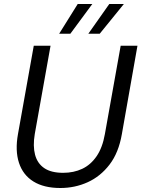

<svg xmlns="http://www.w3.org/2000/svg" viewBox="-20 -929 708 961"><path d="M282 12Q200 12 147.5 -20.5Q95 -53 75 -114Q55 -175 70 -258L149 -700H233L154 -258Q144 -198 155.5 -154.5Q167 -111 201.5 -87.5Q236 -64 296 -64Q349 -64 391.5 -84Q434 -104 463.5 -147Q493 -190 505 -258L584 -700H668L590 -258Q574 -165 528.5 -105.5Q483 -46 419 -17Q355 12 282 12ZM422 -760 527 -909H600L479 -760ZM276 -760 369 -909H442L332 -760Z"/></svg>

Font: DM Sans 24pt
Style: Italic
Weight: 400
Italic angle: -10°
Designer: Colophon Foundry, Jonny Pinhorn
Foundry: Colophon Foundry
Version: Version 4.004;gftools[0.9.30]